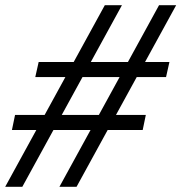

<svg xmlns="http://www.w3.org/2000/svg" viewBox="-27 -720 699 740"><path d="M-7 0 113 -219H19L31 -277H145L225 -423H109L122 -481H257L377 -700H443L323 -481H466L586 -700H652L532 -481H626L613 -423H500L420 -277H535L523 -219H388L268 0H202L322 -219H179L59 0ZM211 -277H354L434 -423H291Z"/></svg>

Font: Red Hat Mono
Style: Italic
Weight: 400
Italic angle: -12°
Monospace: yes
Designer: Pentagram, MCKL
Foundry: MCKL
Version: Version 1.030